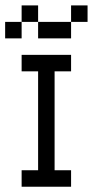

<svg xmlns="http://www.w3.org/2000/svg" viewBox="-82 -708 352 728"><path d="M0 -437.5V-500H62.5V-437.5ZM62.5 -437.5V-500H125V-437.5ZM125 -437.5V-500H187.5V-437.5ZM62.5 -375V-437.5H125V-375ZM62.5 -312.5V-375H125V-312.5ZM62.5 -250V-312.5H125V-250ZM62.5 -187.5V-250H125V-187.5ZM62.5 -125V-187.5H125V-125ZM62.5 -62.5V-125H125V-62.5ZM0 0V-62.5H62.5V0ZM62.5 0V-62.5H125V0ZM125 0V-62.5H187.5V0ZM-62.5 -562.5V-625H0V-562.5ZM0 -625V-687.5H62.5V-625ZM62.5 -562.5V-625H125V-562.5ZM125 -562.5V-625H187.5V-562.5ZM187.5 -625V-687.5H250V-625Z"/></svg>

Font: AprilSans
Style: Regular
Weight: 400
Designer: typesprite
Version: Version 1.001;PS 001.001;hotconv 1.0.88;makeotf.lib2.5.64775